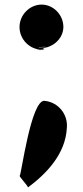

<svg xmlns="http://www.w3.org/2000/svg" viewBox="-20 -589 362 836"><path d="M65 -471C65 -417 110 -373 161 -373C217 -373 99 -372 155 -371C212 -380 104 -382 169 -385C218 -384 90 -382 147 -379C203 -375 255 -416 256 -471C256 -525 212 -569 161 -569C110 -569 65 -525 65 -471ZM174 -150C115 -156 72 176 66 176C60 176 102 221 102 227C180 169 265 83 271 -31C277 -91 234 -144 174 -150Z"/></svg>

Font: PlasticEraser
Style: Regular
Weight: 400
Foundry: Cannot Into Space Fonts
Version: Version 0.43